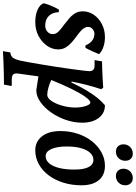

<svg xmlns="http://www.w3.org/2000/svg" viewBox="175 -880 940 1331"><g transform="rotate(90 645.5 -214.0)"><path d="M64 -151Q65 -107 90 -82Q115 -57 156 -57Q182 -57 199 -72Q216 -87 216 -109Q216 -132 197.5 -150Q179 -168 153 -186Q131 -203 109 -221.5Q87 -240 72.5 -263Q58 -286 58 -317Q58 -359 82 -394Q106 -429 147 -450Q188 -471 236 -471Q274 -471 305.5 -460Q337 -449 355 -430Q345 -405 333 -379Q321 -353 311 -336H294Q283 -365 262 -381.5Q241 -398 215 -398Q195 -398 180.5 -385Q166 -372 166 -353Q166 -339 174.5 -326Q183 -313 196 -302Q213 -287 234.5 -271.5Q256 -256 276 -238Q296 -220 309 -198Q322 -176 322 -147Q322 -105 296 -68.5Q270 -32 227.5 -10Q185 12 133 12Q83 12 47 -4Q11 -20 2 -47Q6 -63 13.5 -83Q21 -103 30 -122Q39 -141 46 -152Z M343 185Q367 182 378.5 168.5Q390 155 399 119Q403 102 410 63.5Q417 25 425.5 -26Q434 -77 442.5 -131Q451 -185 457.5 -234Q464 -283 468.5 -317Q473 -351 473 -361Q473 -381 463.5 -390Q454 -399 433 -399H396L405 -451Q427 -451 458.5 -452Q490 -453 524 -455Q558 -457 587 -459L598 -445Q565 -347 545 -240L551 -238Q581 -301 607 -344.5Q633 -388 658 -418.5Q683 -449 709 -471Q764 -471 797 -428Q830 -385 830 -313Q830 -256 810.5 -199.5Q791 -143 758 -96.5Q725 -50 685 -22.5Q645 5 605 5L509 -10L490 126Q486 154 495 164.5Q504 175 532 175H574L575 181L566 229Q533 229 491.5 230Q450 231 408.5 232.5Q367 234 334 236ZM690 -370Q676 -370 650.5 -334.5Q625 -299 595 -237.5Q565 -176 534 -99Q558 -87 587.5 -79Q617 -71 637 -71Q659 -71 679 -100Q699 -129 712 -174.5Q725 -220 725 -267Q725 -294 720 -317.5Q715 -341 707 -355.5Q699 -370 690 -370Z M1022 12Q961 12 924.5 -34.5Q888 -81 888 -162Q888 -226 906.5 -282Q925 -338 958 -380Q991 -422 1035 -446.5Q1079 -471 1129 -471Q1193 -471 1228.5 -428.5Q1264 -386 1264 -308Q1264 -242 1246 -183.5Q1228 -125 1195 -81Q1162 -37 1117.5 -12.5Q1073 12 1022 12ZM1062 -60Q1090 -60 1111 -83.5Q1132 -107 1143.5 -152Q1155 -197 1155 -260Q1155 -323 1138 -357Q1121 -391 1088 -391Q1060 -391 1039 -368.5Q1018 -346 1006.5 -305Q995 -264 995 -206Q995 -137 1013 -98.5Q1031 -60 1062 -60ZM1200 -547Q1177 -547 1163 -561.5Q1149 -576 1149 -599Q1149 -627 1167.5 -645.5Q1186 -664 1214 -664Q1237 -664 1250.5 -649.5Q1264 -635 1264 -612Q1264 -584 1245.5 -565.5Q1227 -547 1200 -547ZM1030 -547Q1008 -547 994 -561.5Q980 -576 980 -599Q980 -627 998.5 -645.5Q1017 -664 1045 -664Q1068 -664 1081 -649.5Q1094 -635 1094 -612Q1094 -584 1076 -565.5Q1058 -547 1030 -547Z"/></g></svg>

Font: Alegreya SemiBold
Style: Italic
Weight: 600
Italic angle: -7°
Designer: Juan Pablo del Peral
Foundry: Huerta Tipografica
Version: Version 2.009